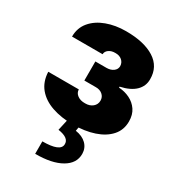

<svg xmlns="http://www.w3.org/2000/svg" viewBox="-191 -658 906 1005"><g transform="rotate(30 262.5 -156.0)"><path d="M25.4 -165H210Q210.4 -144 228.3 -130.9Q246.1 -117.7 274.4 -118.2Q302.2 -117.7 320.1 -132.6Q337.9 -147.5 337.9 -170.9Q337.9 -192.4 321.8 -206.3Q305.7 -220.2 280.3 -219.7H211.9V-335H280.3Q304.7 -335.4 320.6 -347.4Q336.4 -359.4 336.9 -377.9Q336.4 -399.4 321 -412.8Q305.7 -426.3 281.2 -425.8Q257.3 -426.3 241.7 -415Q226.1 -403.8 225.6 -386.7H41Q41 -439.5 72.3 -476.6Q103.5 -513.7 156.2 -533.2Q209 -552.7 272.5 -552.7Q382.3 -552.7 444.8 -512.9Q507.3 -473.1 506.8 -397.5Q507.3 -356 477.1 -326.4Q446.8 -296.9 387.7 -284.2V-278.3Q422.9 -276.4 453.4 -261.5Q483.9 -246.6 502.7 -219Q521.5 -191.4 521.5 -150.4Q521.5 -99.1 489.7 -63.5Q458 -27.8 402.3 -9Q346.7 9.8 274.4 9.8Q204.1 9.8 148.4 -9.3Q92.8 -28.3 60.3 -67.1Q27.8 -106 25.4 -165ZM240.2 -2.9H310.5L304.7 30.3Q346.7 36.6 370.4 60.1Q394 83.5 394.5 118.2Q395 175.8 337.9 208.7Q280.8 241.7 180.7 241.2V166Q287.6 166 290 122.1Q293 81.5 223.6 71.3Z"/></g></svg>

Font: Inter Tight Black
Style: Regular
Weight: 900
Designer: Rasmus Andersson
Foundry: rsms
Version: Version 3.004; ttfautohint (v1.8.4.7-5d5b)